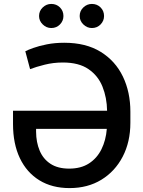

<svg xmlns="http://www.w3.org/2000/svg" viewBox="-20 -957 737 987"><path d="M337.7 9.9Q247.5 9.9 182.4 -30.2Q117.2 -70.3 82 -144.2Q46.9 -218 46.9 -319.6V-387.8H530.5Q529.5 -454.9 506.9 -511.4Q484.4 -567.8 434.8 -601.7Q385.3 -635.7 303.3 -635.7Q254.6 -635.7 209.9 -624.5Q165.1 -613.3 134.6 -601.6L110.1 -693.5Q122.9 -700.3 151.5 -710.6Q180 -720.9 220.7 -729Q261.4 -737.2 310.4 -737.2Q421.9 -737.2 497.5 -690.5Q573.2 -643.8 611.9 -563.2Q650.2 -483.3 650.2 -382.8V-326Q650.2 -227.6 610.8 -151.8Q571.4 -76 501.1 -33Q430.8 9.9 337.7 9.9ZM335.6 -90.2Q396 -90.2 437.3 -116.8Q478.7 -143.5 501.6 -189.8Q524.5 -236.2 529.1 -294.7H165.5V-279.5Q165.8 -225.9 183.8 -182.9Q201.7 -139.9 239.3 -115.1Q277 -90.2 335.6 -90.2ZM243.6 -812.9Q218.8 -812.9 199.8 -831.3Q180.8 -849.8 180.8 -874.6Q180.8 -900.9 199.8 -918.9Q218.8 -936.8 243.6 -936.8Q270.2 -936.8 288.2 -918.9Q306.1 -900.9 306.1 -874.6Q306.1 -849.8 288.2 -831.3Q270.2 -812.9 243.6 -812.9ZM452.4 -812.9Q427.6 -812.9 408.6 -831.3Q389.6 -849.8 389.6 -874.6Q389.6 -900.9 408.6 -918.9Q427.6 -936.8 452.4 -936.8Q479 -936.8 497 -918.9Q514.9 -900.9 514.9 -874.6Q514.9 -849.8 497 -831.3Q479 -812.9 452.4 -812.9Z"/></svg>

Font: Linik Sans Medium
Style: Regular
Weight: 500
Designer: Rasmus Andersson (font), Cristiano Sobral (main changes)
Foundry: rsms
Version: Version 3.018;June 1, 2022;FontCreator 14.0.0.2814 64-bit; t